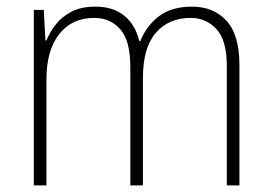

<svg xmlns="http://www.w3.org/2000/svg" viewBox="-20 -559 819 579"><path d="M559 -539Q624 -539 663 -496.5Q702 -454 702 -363V0H664V-360Q664 -437 633 -471Q602 -505 555 -505Q489 -505 450 -460Q411 -415 411 -324V0H373V-356Q373 -437 342.5 -471Q312 -505 264 -505Q197 -505 158.5 -456Q120 -407 120 -319V0H82V-529H112L117 -437H120Q130 -462 148.5 -485.5Q167 -509 196 -524Q225 -539 268 -539Q322 -539 355.5 -511Q389 -483 400 -435H403Q422 -482 460 -510.5Q498 -539 559 -539Z"/></svg>

Font: Noto Sans Hebrew SemiCondensed ExtraLight
Style: Regular
Weight: 200
Width: 4
Designer: Monotype Design Team
Foundry: Monotype Imaging Inc.
Version: Version 2.004; ttfautohint (v1.8.4.7-5d5b)